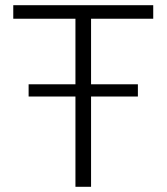

<svg xmlns="http://www.w3.org/2000/svg" viewBox="-20 -718 640 738"><path d="M330 -347V0H270V-347H90V-394H270V-646H31V-698H569V-646H330V-394H510V-347Z"/></svg>

Font: IBM Plex Mono Light
Style: Regular
Weight: 300
Monospace: yes
Designer: Mike Abbink, Paul van der Laan, Pieter van Rosmalen
Foundry: Bold Monday
Version: Version 2.3